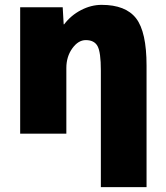

<svg xmlns="http://www.w3.org/2000/svg" viewBox="-20 -550 681 790"><path d="M244 -450Q272 -487 313.5 -508.5Q355 -530 398 -530Q497 -530 540 -474.5Q583 -419 583 -280V220H395V-260Q395 -335 381.5 -360Q368 -385 333 -385Q302 -385 277.5 -351Q253 -317 253 -270V0H63V-520H238L242 -450Z"/></svg>

Font: Mplus 1p Black
Style: Regular
Weight: 900
Version: Version 1.061